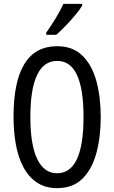

<svg xmlns="http://www.w3.org/2000/svg" viewBox="-20 -963 590 993"><path d="M501 -358Q501 -255 478.5 -171.5Q456 -88 406.5 -39Q357 10 276 10Q214 10 171 -19Q128 -48 101 -98.5Q74 -149 62 -216Q50 -283 50 -359Q50 -724 276 -724Q357 -724 406.5 -675Q456 -626 478.5 -543.5Q501 -461 501 -358ZM137 -358Q137 -214 172.5 -140.5Q208 -67 275 -67Q412 -67 412 -358Q412 -648 276 -648Q206 -648 171.5 -574.5Q137 -501 137 -358ZM405 -934Q393 -913 369 -884.5Q345 -856 318.5 -828.5Q292 -801 271 -783H219V-794Q277 -876 308 -943H405Z"/></svg>

Font: Noto Sans Lao ExtraCondensed
Style: Regular
Weight: 400
Width: 2
Designer: Monotype Design Team
Foundry: Monotype Imaging Inc.
Version: Version 2.004; ttfautohint (v1.8.4.7-5d5b)